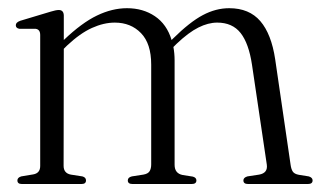

<svg xmlns="http://www.w3.org/2000/svg" viewBox="-20 -460 802 480"><path d="M139.5 -421.5V-360Q184.5 -403 222.5 -421.2Q260.5 -439.5 297.5 -439.5Q337.5 -439.5 367.2 -419.5Q397 -399.5 409 -360L412.5 -363.5Q454.5 -405 487 -422.2Q519.5 -439.5 553 -439.5Q603 -439.5 630.8 -407.2Q658.5 -375 668 -311.5L706.5 -48Q708 -37 712 -31Q716 -25 727 -23L752 -19Q761.5 -16 761.5 -9Q761.5 0 750 0H600Q588.5 0 588.5 -9Q588.5 -16 598.5 -19L628 -23.5Q650 -27.5 647 -48.5L610 -298Q602 -351.5 581.5 -377.5Q561 -403.5 523 -403.5Q500.5 -403.5 476 -391.2Q451.5 -379 421.5 -350.5L413.5 -342.5Q416.5 -326.5 416.5 -309V-48Q416.5 -26.5 436.5 -22.5L462 -18.5Q471 -16 471 -9Q471 0 459.5 0H311Q299.5 0 299.5 -9Q299.5 -16.5 309.5 -19L338.5 -23.5Q350 -25.5 354 -32Q358 -38.5 358 -49V-298.5Q358 -351 332.5 -377.2Q307 -403.5 267 -403.5Q239.5 -403.5 210 -390.2Q180.5 -377 147.5 -346L139.5 -338L139 -45.5Q139 -27 157 -23.5L186 -19Q195 -16.5 195 -9Q195 0 184 0H34.5Q23.5 0 23.5 -9Q23.5 -16 33 -19L63 -24Q80.5 -27 80.5 -45V-372.5Q80.5 -386.5 69 -388H28.5Q19.5 -389.5 19.5 -397Q19.5 -404 30.5 -408L107 -431Q120 -435 127 -435Q139 -435 139.5 -421.5Z"/></svg>

Font: Fraunces 144pt Soft Light
Style: Regular
Weight: 300
Version: Version 1.000;[0bf87f6ff]